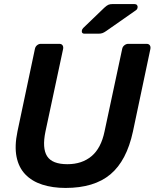

<svg xmlns="http://www.w3.org/2000/svg" viewBox="-20 -916 762 946"><path d="M303 10Q239 10 188 -6.5Q137 -23 104.5 -57Q72 -91 61.5 -143.5Q51 -196 66 -268L152 -675Q154 -686 162.5 -693Q171 -700 181 -700H272Q283 -700 288 -693Q293 -686 291 -675L204 -268Q187 -186 212 -146.5Q237 -107 312 -107Q384 -107 431 -146.5Q478 -186 495 -268L582 -675Q584 -686 593 -693Q602 -700 612 -700H702Q713 -700 718 -693Q723 -686 721 -675L635 -268Q604 -124 524 -57Q444 10 303 10ZM396 -750Q382 -750 383 -764Q384 -772 390 -778L494 -878Q506 -889 514 -892.5Q522 -896 535 -896H642Q651 -896 655 -891Q659 -886 658 -880Q657 -870 649 -865L503 -763Q493 -756 485 -753Q477 -750 465 -750Z"/></svg>

Font: Rubik Medium
Style: Italic
Weight: 500
Italic angle: -12°
Designer: Hubert and Fischer
Foundry: Hubert and Fischer
Version: Version 2.300;gftools[0.9.30]